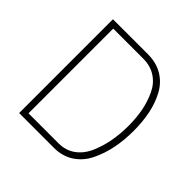

<svg xmlns="http://www.w3.org/2000/svg" viewBox="-180 -857 1013 1013"><g transform="rotate(45 326.5 -350.0)"><path d="M363 0H103V-700H363Q427 -700 473.5 -672Q520 -644 546.5 -595Q573 -546 585 -487.5Q597 -429 597 -360Q597 -290 584.5 -229Q572 -168 546 -115Q520 -62 473 -31Q426 0 363 0ZM363 -666H139V-34H363Q417 -34 456.5 -63Q496 -92 517.5 -141.5Q539 -191 549 -245.5Q559 -300 559 -360Q559 -420 549 -471.5Q539 -523 517.5 -568.5Q496 -614 456.5 -640Q417 -666 363 -666Z"/></g></svg>

Font: TitilliumText22L Th
Style: Thin
Weight: 100
Designer: Campivisivi
Foundry: Campivisivi
Version: 1.000